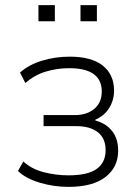

<svg xmlns="http://www.w3.org/2000/svg" viewBox="-20 -721 547 749"><path d="M247 8Q189 8 134.5 -8.5Q80 -25 50 -54L71 -91Q104 -61 151.5 -49Q199 -37 247 -37Q322 -37 357 -62Q392 -87 392 -135Q392 -181 362 -205Q332 -229 276 -229H150V-272H271Q319 -272 348 -296.5Q377 -321 377 -364Q377 -409 345.5 -432Q314 -455 250 -455Q202 -455 158 -441.5Q114 -428 79 -397L58 -438Q93 -469 144.5 -484.5Q196 -500 252 -500Q337 -500 381 -465Q425 -430 425 -367Q425 -331 406.5 -300.5Q388 -270 352 -254V-251Q384 -242 403.5 -224.5Q423 -207 432 -184.5Q441 -162 441 -133Q441 -69 391.5 -30.5Q342 8 247 8ZM294 -638V-701H358V-638ZM130 -638V-701H194V-638Z"/></svg>

Font: Nunito Sans 7pt SemiCondensed ExtraLight
Style: Regular
Weight: 250
Width: 4
Designer: Vernon Adams
Foundry: Vernon Adams
Version: Version 3.101;gftools[0.9.27]